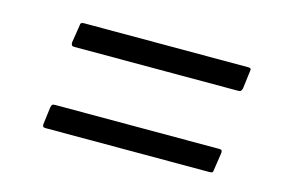

<svg xmlns="http://www.w3.org/2000/svg" viewBox="-47 -505 598 409"><g transform="rotate(15 252.5 -300.5)"><path d="M89 -365Q84 -365 83 -367.5Q82 -370 82 -373L88 -411Q88 -416 90 -417.5Q92 -419 96 -419H458Q462 -419 463.5 -417.5Q465 -416 464 -412L459 -372Q458 -369 456.5 -367Q455 -365 450 -365ZM74 -182Q70 -182 69 -184Q68 -186 68 -189L73 -228Q74 -232 75.5 -233.5Q77 -235 82 -235H443Q447 -235 448.5 -234Q450 -233 450 -228L444 -188Q444 -185 442.5 -183.5Q441 -182 436 -182Z"/></g></svg>

Font: Glory
Style: Italic
Weight: 400
Italic angle: -12°
Designer: Robert Leuschke
Foundry: Robert Leuschke
Version: Version 1.011